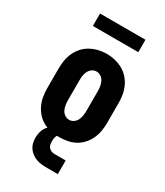

<svg xmlns="http://www.w3.org/2000/svg" viewBox="-223 -812 946 1098"><g transform="rotate(30 250.0 -263.0)"><path d="M250 8Q223 8 196 3Q169 -2 145 -15Q121 -28 102.5 -48.5Q84 -69 72.5 -94Q61 -119 56.5 -146Q52 -173 52 -200V-330Q52 -357 56.5 -384Q61 -411 72.5 -436Q84 -461 102.5 -481.5Q121 -502 145 -515Q169 -528 196 -534.5Q223 -541 250 -541Q277 -541 304 -534.5Q331 -528 355 -515Q379 -502 397.5 -481.5Q416 -461 427.5 -436Q439 -411 443.5 -384Q448 -357 448 -330V-200Q448 -173 443.5 -146Q439 -119 427.5 -94Q416 -69 397.5 -48.5Q379 -28 355 -15Q331 -2 304 3Q277 8 250 8ZM250 -106Q266 -106 279.5 -115.5Q293 -125 299.5 -139Q306 -153 308.5 -168.5Q311 -184 311 -200V-330Q311 -346 308.5 -361.5Q306 -377 299 -391.5Q292 -406 278.5 -415Q265 -424 249 -424Q233 -424 220 -414.5Q207 -405 200 -391Q193 -377 191 -361.5Q189 -346 189 -330V-200Q189 -184 191.5 -168.5Q194 -153 200.5 -139Q207 -125 220.5 -115.5Q234 -106 250 -106ZM275 195Q258 195 240.5 193Q223 191 207 185Q191 179 177 168.5Q163 158 153 144Q143 130 139 113Q135 96 135 79Q135 56 142 33.5Q149 11 165.5 -5Q182 -21 204.5 -28Q227 -35 250 -35V0Q242 0 237.5 6.5Q233 13 230.5 20Q228 27 227.5 35Q227 43 227 50Q227 61 229 71Q231 81 238 89Q245 97 255 101Q265 105 275 105H350V195ZM100 -639V-721H400V-639Z"/></g></svg>

Font: Iosevka Slab Heavy
Style: Regular
Weight: 900
Monospace: yes
Designer: Belleve Invis
Foundry: Belleve Invis
Version: Version 11.1.0; ttfautohint (v1.8.3)